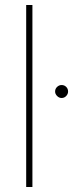

<svg xmlns="http://www.w3.org/2000/svg" viewBox="-20 -750 299 770"><path d="M85 0V-730H110V0ZM227 -357Q217 -357 209 -365Q201 -373 201 -383Q201 -394 209 -401.5Q217 -409 227 -409Q238 -409 245.5 -401.5Q253 -394 253 -383Q253 -373 245.5 -365Q238 -357 227 -357Z"/></svg>

Font: MuseoModerno Thin
Style: Regular
Weight: 100
Designer: Pablo Cosgaya, Héctor Gatti, Marcela Romero, and the Authors of The MuseoModerno Project.
Foundry: Omnibus-Type Team
Version: Version 1.003